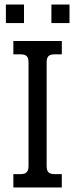

<svg xmlns="http://www.w3.org/2000/svg" viewBox="-20 -828 332 848"><path d="M6 -808H86V-726H6ZM207 -808H287V-726H207ZM39 -59H71Q90 -59 98 -67.5Q106 -76 106 -96V-552Q106 -572 98 -580Q90 -588 71 -588H39V-647H253V-588H221Q202 -588 194 -580Q186 -572 186 -552V-95Q186 -75 194 -67Q202 -59 221 -59H253V0H39Z"/></svg>

Font: Pridi Light
Style: Regular
Weight: 300
Version: Version 1.002